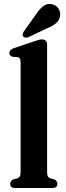

<svg xmlns="http://www.w3.org/2000/svg" viewBox="-20 -940 328 960"><path d="M215.5 -716V-81Q215.5 -65 219.5 -58Q223.5 -51 232 -48L250.5 -43.5Q267 -35.5 267 -21Q267 0 242 0H55.5Q31 0 31 -21Q31 -35.5 47.5 -43.5L66 -48Q75 -51 79 -58Q83 -65 83 -81V-629Q83 -641.5 79.2 -647Q75.5 -652.5 67.5 -654.5L42.5 -656Q26.5 -661.5 26.5 -675Q26.5 -690.5 48.5 -699L146.5 -732Q176.5 -743 189.5 -743Q215.5 -743 215.5 -716ZM159.5 -867.5Q177.5 -895 196.5 -909.5Q215.5 -924 240 -919Q262.5 -914 273.2 -895.8Q284 -877.5 280 -859Q275.5 -836.5 259 -823Q242.5 -809.5 215.5 -798.5L122 -754Q115.5 -751.5 108 -752Q100.5 -752.5 96 -757.5Q91.5 -763.5 93.5 -770Q95.5 -776.5 99.5 -783.5Z"/></svg>

Font: Fraunces 72pt Soft SemiBold
Style: Regular
Weight: 600
Version: Version 1.000;[b76b70a41]